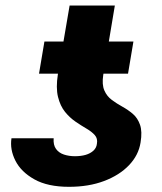

<svg xmlns="http://www.w3.org/2000/svg" viewBox="-20 -682 600 711"><path d="M338.9 -149.9Q342.3 -168.9 331.1 -181.6Q319.8 -194.3 300.5 -205.6Q281.2 -216.8 259.8 -231.4Q238.3 -246.1 220.7 -267.8Q203.1 -289.6 194.8 -323.2Q186.5 -356.9 194.3 -406.7L237.8 -661.6H405.3L362.3 -404.3Q356.9 -368.7 366.5 -346.9Q376 -325.2 394.3 -311.8Q412.6 -298.3 433.3 -286.9Q454.1 -275.4 471.9 -260.3Q489.7 -245.1 498.5 -220Q507.3 -194.8 500.5 -154.3Q493.2 -107.4 457.8 -70.3Q422.4 -33.2 365.5 -11.7Q308.6 9.8 235.4 9.8Q156.7 9.8 107.4 -17.8Q58.1 -45.4 37.1 -86.9Q16.1 -128.4 22.5 -169.9H178.7Q176.8 -145 187.5 -130.4Q198.2 -115.7 217 -109.6Q235.8 -103.5 257.3 -103.5Q279.8 -103.5 297.4 -108.6Q314.9 -113.8 326.2 -124.3Q337.4 -134.8 338.9 -149.9ZM474.1 -528.3 454.1 -409.2H124.5L144.5 -528.3Z"/></svg>

Font: Inter Tight ExtraBold
Style: Italic
Weight: 800
Italic angle: -9.39999°
Designer: Rasmus Andersson
Foundry: rsms
Version: Version 3.004